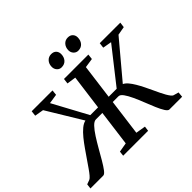

<svg xmlns="http://www.w3.org/2000/svg" viewBox="-237 -1217 1484 1484"><g transform="rotate(-45 505.0 -474.5)"><path d="M-30.5 0 -25.5 -40 10 -53Q20.5 -57.5 35.2 -74.8Q50 -92 68.5 -118.8Q87 -145.5 108 -176Q132.5 -211.5 158.2 -248.5Q184 -285.5 210.2 -317.8Q236.5 -350 262.8 -371.8Q289 -393.5 313.5 -398.5L138.5 -687L65.5 -699.5L70.5 -743H298L293.5 -699.5L215 -687.5L369.5 -401.5H454.5L492.5 -688.5L418 -699.5L423.5 -743H690L685 -699.5L608 -688L570.5 -401.5H658L882 -686.5L809 -699.5L814.5 -743H1039L1033.5 -699.5L963.5 -687L717 -393.5Q735.5 -385 752.8 -364.5Q770 -344 786.8 -315.8Q803.5 -287.5 819.2 -255.8Q835 -224 849.5 -192.5Q861.5 -166.5 872.8 -143Q884 -119.5 894.8 -101Q905.5 -82.5 915 -70.5Q924.5 -58.5 932 -55.5L976 -43L972 0H832.5Q819 0 803 -25.2Q787 -50.5 770 -90.5Q753 -130.5 735.5 -175.2Q718 -220 699.5 -260Q681 -300 662.8 -325.2Q644.5 -350.5 626.5 -350.5H564L525 -53.5L605.5 -40L600 0H327.5L332 -40L409 -53.5L447.5 -347.5H377Q357 -347.5 333.2 -322.5Q309.5 -297.5 284 -257.8Q258.5 -218 233.2 -173.8Q208 -129.5 184.8 -89.8Q161.5 -50 142.5 -25Q123.5 0 110 0ZM474.5 -819Q452 -819 437 -835.8Q422 -852.5 422.5 -877Q423 -908.5 441.8 -928.8Q460.5 -949 489 -949Q516.5 -949 530.8 -933Q545 -917 544.5 -893.5Q544 -861 525.5 -840Q507 -819 474.5 -819ZM656.5 -819Q634 -819 618.8 -835.8Q603.5 -852.5 604 -877Q605 -908.5 623.5 -928.8Q642 -949 670.5 -949Q697.5 -949 712 -933Q726.5 -917 726 -893.5Q725.5 -861 707 -840Q688.5 -819 656.5 -819Z"/></g></svg>

Font: Merriweather 28pt Medium
Style: Italic
Weight: 500
Italic angle: -7.8°
Version: Version 2.101